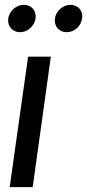

<svg xmlns="http://www.w3.org/2000/svg" viewBox="-20 -773 360 793"><path d="M20 0H115L190 -539H96ZM14 -697C10 -665 31 -640 63 -640C94 -640 122 -665 127 -697C131 -728 110 -753 79 -753C47 -753 19 -728 14 -697ZM207 -697C202 -665 224 -640 255 -640C287 -640 315 -665 319 -697C324 -728 303 -753 271 -753C240 -753 211 -728 207 -697Z"/></svg>

Font: Mluvka Medium
Style: Italic
Weight: 500
Italic angle: -8°
Designer: Modified by Jiří Krblich, Original typeface by Gumpita Rahayu
Foundry: Gumpita Rahayu & Jiří Krblich
Version: Version 2.000;Glyphs 3.1.1 (3134)